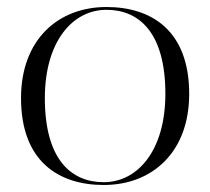

<svg xmlns="http://www.w3.org/2000/svg" viewBox="-20 -524 600 548"><path d="M40 -244C40 -62 149 4 276 4C414 4 520 -89 520 -256C520 -438 411 -504 284 -504C146 -504 40 -411 40 -244ZM108 -244C108 -404 186 -496 284 -496C377 -496 452 -431 452 -256C452 -96 374 -4 276 -4C183 -4 108 -69 108 -244Z"/></svg>

Font: Italiana
Style: Regular
Weight: 400
Designer: Santiago Orozco
Foundry: Santiago Orozco
Version: Version 1.000;PS 001.001;hotconv 1.0.56